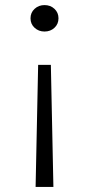

<svg xmlns="http://www.w3.org/2000/svg" viewBox="-20 -520 360 755"><path d="M155 -396Q132 -396 116 -410.8Q100 -425.5 100 -448Q100 -470.5 116 -485.2Q132 -500 155 -500Q178.5 -500 194.2 -485.2Q210 -470.5 210 -448Q210 -425.5 194.2 -410.8Q178.5 -396 155 -396ZM120 215 130 -265H180L190 215Z"/></svg>

Font: Geologica Thin
Style: Regular
Weight: 100
Designer: Sindre Bremnes, Frode Helland
Foundry: Monokrom Skriftforlag AS
Version: Version 1.010; ttfautohint (v1.8.4.7-5d5b);gftools[0.9.28]